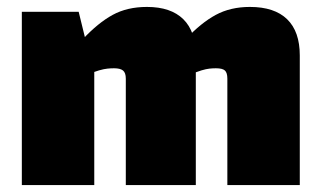

<svg xmlns="http://www.w3.org/2000/svg" viewBox="-20 -534 925 554"><path d="M701 -514Q772 -514 808.5 -478.5Q845 -443 845 -374V0H636V-307Q636 -324 629 -330.5Q622 -337 603 -337Q594 -337 584.5 -336Q575 -335 561.5 -331Q548 -327 527 -318L516 -421Q560 -468 602.5 -491Q645 -514 701 -514ZM207 -500 232 -398 252 -386V0H43V-500ZM404 -514Q473 -514 509 -478.5Q545 -443 545 -374V0H343V-307Q343 -324 335 -330.5Q327 -337 309 -337Q300 -337 290 -336Q280 -335 266 -331Q252 -327 230 -318L219 -421Q263 -468 305 -491Q347 -514 404 -514Z"/></svg>

Font: Exo 2 Black
Style: Regular
Weight: 900
Designer: Natanael Gama
Foundry: Natanael Gama
Version: Version 2.010